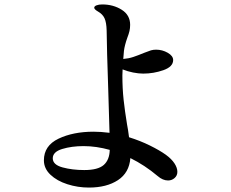

<svg xmlns="http://www.w3.org/2000/svg" viewBox="-20 -809 1040 866"><path d="M780 -34Q780 -17 767.5 -6Q755 5 738 5Q714 5 691 -15Q633 -64 568 -96Q563 -30 512 3.5Q461 37 381 37Q331 37 284 22Q237 7 207.5 -21Q178 -49 178 -86Q178 -152 244 -183.5Q310 -215 402 -215Q434 -215 474 -210L468 -411Q462 -583 461 -672Q460 -708 451.5 -726.5Q443 -745 422 -757Q415 -761 410 -765.5Q405 -770 405 -774Q405 -781 415.5 -785Q426 -789 441 -789Q491 -789 529 -765Q567 -741 567 -697Q567 -682 564 -669Q561 -656 554 -638Q542 -604 539 -579L536 -543Q560 -545 581 -552Q602 -559 631 -571L661 -582Q672 -585 684 -585Q712 -585 736.5 -571Q761 -557 761 -538Q761 -508 717 -492.5Q673 -477 626 -477Q605 -477 580 -482Q555 -487 533 -496Q532 -487 532 -469Q532 -410 537.5 -359.5Q543 -309 553 -248Q555 -237 557.5 -222.5Q560 -208 562 -190Q613 -174 656.5 -152.5Q700 -131 728 -111Q754 -92 767 -72Q780 -52 780 -34ZM475 -133Q414 -150 357 -150Q303 -150 260.5 -137Q218 -124 218 -95Q218 -66 262 -54Q306 -42 360 -42Q422 -42 448 -65Q474 -88 475 -133Z"/></svg>

Font: Shippori Mincho
Style: Bold
Weight: 700
Designer: FONTDASU
Foundry: FONTDASU / Google Inc. / but / Adobe
Version: Version 3.110; ttfautohint (v1.8.3)